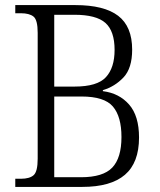

<svg xmlns="http://www.w3.org/2000/svg" viewBox="-20 -734 630 754"><path d="M40 0V-32H62Q96 -32 112 -46Q128 -60 128 -111V-605Q128 -656 111.5 -669Q95 -682 62 -682H40V-714H276Q389 -714 444 -672Q499 -630 499 -539Q499 -466 465 -430Q431 -394 384 -380V-376Q448 -368 487 -323.5Q526 -279 526 -194Q526 -95 470.5 -47.5Q415 0 303 0ZM273 -394Q362 -394 396 -431Q430 -468 430 -538Q430 -612 394 -644Q358 -676 272 -676H193V-394ZM298 -38Q385 -38 421 -76Q457 -114 457 -196Q457 -276 423.5 -315.5Q390 -355 300 -355H193V-38Z"/></svg>

Font: Noto Serif Armenian SemiCondensed Light
Style: Regular
Weight: 300
Width: 4
Designer: Monotype Design Team
Foundry: Monotype Imaging Inc.
Version: Version 2.008; ttfautohint (v1.8.4.7-5d5b)